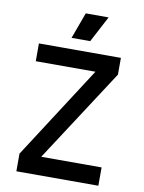

<svg xmlns="http://www.w3.org/2000/svg" viewBox="-101 -1015 811 1084"><g transform="rotate(10 305.0 -473.0)"><path d="M70 -733H540V-637L194 -105H540V0H70V-101L412 -631H70ZM301 -946H432L353 -796H246Z"/></g></svg>

Font: Kreadon Light
Style: Bold
Weight: 600
Designer: Reiya WATANABE
Foundry: StudioGnu
Version: Version 1.003; ttfautohint (v1.8.4.7-5d5b);gftools[0.9.32]